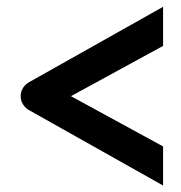

<svg xmlns="http://www.w3.org/2000/svg" viewBox="-20 -537 540 573"><path d="M66.7 -208.3 466.7 16.7V-100L191.7 -250L466.7 -400V-516.7L66.7 -291.7C66.7 -291.7 41.7 -279.2 41.7 -250C41.7 -220.8 66.7 -208.3 66.7 -208.3Z"/></svg>

Font: BoonHome
Style: Bold
Weight: 700
Designer: Sungsit Sawaiwan
Foundry: Sungsit Sawaiwan
Version: Version 0.2